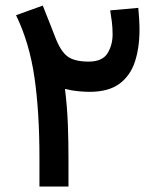

<svg xmlns="http://www.w3.org/2000/svg" viewBox="-20 -681 574 701"><path d="M484.9 -652.3Q486.8 -632.8 488 -612.3Q489.3 -591.8 489.3 -572.3Q489.3 -506.3 472.4 -455.3Q455.6 -404.3 415.8 -375Q376 -345.7 306.6 -345.7Q290 -345.7 265.9 -347.9Q241.7 -350.1 217.3 -356.4Q225.6 -287.6 227.8 -225.1Q230 -162.6 230 -104V0H124V-105.5Q124 -273.4 105.7 -399.2Q87.4 -524.9 38.6 -625.5L136.2 -660.6Q148.9 -627.9 158.9 -603.3Q168.9 -578.6 181.2 -546.4Q200.7 -494.6 226.1 -475.3Q251.5 -456.1 303.7 -456.1Q353.5 -456.1 372.3 -486.1Q391.1 -516.1 391.1 -555.7Q391.1 -579.6 388.4 -601.3Q385.7 -623 382.3 -643.1Z"/></svg>

Font: Vazirmatn RD UI FD Medium
Style: Regular
Weight: 500
Designer: Saber Rastikerdar
Foundry: Saber Rastikerdar
Version: Version 33.003